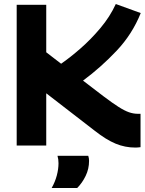

<svg xmlns="http://www.w3.org/2000/svg" viewBox="-20 -724 720 955"><path d="M653 10Q602 10 555 -9.5Q508 -29 452 -73L210 -260V0H63V-700H210V-464L284 -407Q329 -438 381 -483.5Q433 -529 480 -585Q527 -641 556 -704L680 -659Q638 -554 560 -471.5Q482 -389 393 -323L495 -245Q540 -211 570 -192Q600 -173 622 -165.5Q644 -158 665 -158H679V8Q672 9 665.5 9.5Q659 10 653 10ZM237 211Q254 181 262.5 149Q271 117 271 88Q271 68 266 51H419Q423 63 423 76Q423 116 406 151Q389 186 364 211Z"/></svg>

Font: Georama
Style: Bold
Weight: 700
Designer: Jean-Baptiste Levee
Foundry: Production Type
Version: Version 1.000